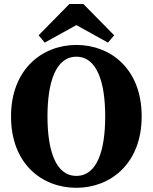

<svg xmlns="http://www.w3.org/2000/svg" viewBox="-20 -894 742 933"><path d="M351.1 18.6C516.2 18.6 668.4 -98 668.4 -328.5C668.4 -561.6 515.2 -675.6 351.1 -675.6C187 -675.6 33.6 -559.1 33.6 -328.5C33.6 -95.5 186 18.6 351.1 18.6ZM351.1 -39.3C250.5 -39.3 210.7 -162.6 210.7 -328.5C210.7 -493.7 250.5 -618.4 351.1 -618.4C451.7 -618.4 491.2 -493.7 491.2 -328.5C491.2 -162.6 451.7 -39.3 351.1 -39.3ZM385.2 -874.5H317.1L167.6 -722.5L197.4 -687L398.9 -798.4H303.3L504.8 -687L534.6 -722.5L385.2 -874.5Z"/></svg>

Font: Source Serif Variable
Style: Regular
Weight: 389
Designer: Frank Grießhammer
Foundry: Adobe Systems Incorporated
Version: Version 3.001;hotconv 1.0.111;makeotfexe 2.5.65597